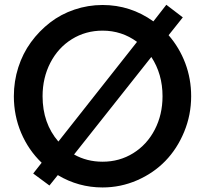

<svg xmlns="http://www.w3.org/2000/svg" viewBox="-20 -785 874 819"><path d="M39.1 -374.5Q39.1 -438.5 58.1 -497.8Q77.1 -557.1 112.1 -605Q147 -652.8 193.4 -688.7Q239.7 -724.6 297.6 -744.1Q355.5 -763.7 417.5 -763.7Q536.6 -763.7 634.3 -693.8L689.5 -764.6L759.8 -710.9L699.2 -634.8Q745.1 -582 770.3 -515.4Q795.4 -448.7 795.4 -374.5Q795.4 -294.9 765.6 -222.7Q735.8 -150.4 685.3 -98.4Q634.8 -46.4 564.7 -15.9Q494.6 14.6 417.5 14.6Q314.5 14.6 226.6 -38.1L190.9 6.3L121.6 -44.9L157.7 -90.8Q101.6 -144.5 70.3 -218Q39.1 -291.5 39.1 -374.5ZM161.6 -374.5Q161.6 -259.3 229 -181.2L564.5 -606.4Q499.5 -654.3 417.5 -654.3Q345.2 -654.3 286.6 -617.9Q228 -581.5 194.8 -517.3Q161.6 -453.1 161.6 -374.5ZM295.9 -126Q350.6 -95.2 417.5 -95.2Q489.7 -95.2 548.3 -131.6Q606.9 -168 640.1 -231.9Q673.3 -295.9 673.3 -374.5Q673.3 -469.2 625.5 -542Z"/></svg>

Font: Spartan MB SemBd
Style: Regular
Weight: 600
Designer: Matt Bailey, Mirko Velimirovic
Foundry: Matt Bailey
Version: Version 1.005